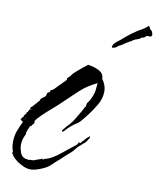

<svg xmlns="http://www.w3.org/2000/svg" viewBox="-75 -700 632 761"><g transform="rotate(10 241.0 -319.5)"><path d="M100 1Q86 1 73 -4.5Q60 -10 49 -17Q45 -19 33.5 -29Q22 -39 21 -45L15 -51L19 -54Q16 -63 14 -73Q12 -83 12 -92Q12 -118 19.5 -138.5Q27 -159 38 -181H34L26 -188Q27 -190 28 -190.5Q29 -191 30 -192H29L32 -197L35 -199L37 -201L36 -204Q37 -205 38.5 -207Q40 -209 42 -211Q43 -213 45 -215V-219L50 -222V-224Q50 -226 52 -226V-231L54 -230V-232L61 -234L62 -235L57 -234V-242Q63 -244 70 -254L83 -268L85 -272Q87 -272 88 -273Q88 -282 99.5 -288.5Q111 -295 111 -305Q111 -310 115 -310H117L115 -311Q120 -314 122 -315Q124 -316 121 -320L134 -327L180 -374Q179 -375 179 -377Q179 -381 181 -381Q186 -386 190.5 -391Q195 -396 199 -402Q204 -407 209 -411.5Q214 -416 219 -420L236 -434Q240 -437 244 -440Q248 -443 252 -447Q274 -445 295.5 -434.5Q317 -424 317 -402Q334 -379 334 -354Q334 -326 318.5 -299.5Q303 -273 286 -251Q280 -244 271 -232.5Q262 -221 255 -215Q239 -205 227 -195Q215 -185 201 -169H196V-172Q196 -176 198 -176Q199 -178 201 -180Q203 -182 204 -183L209 -190L216 -197Q229 -210 243 -233.5Q257 -257 266 -273Q267 -279 273 -283Q272 -288 273.5 -293.5Q275 -299 279 -303Q283 -308 285.5 -313Q288 -318 290 -323Q297 -337 299 -351.5Q301 -366 302 -382Q283 -373 266 -362Q249 -351 234 -337L174 -280Q163 -269 142.5 -251.5Q122 -234 104 -216.5Q86 -199 81 -189V-188H83V-182H82Q80 -178 77 -176L74 -172Q73 -171 73 -168H68Q65 -161 62 -154Q59 -147 57 -139V-133L56 -131Q45 -110 45 -88Q45 -75 51 -58Q57 -41 73 -37Q74 -37 76 -37Q78 -37 81 -36Q86 -33 88 -36H92Q106 -36 110.5 -38.5Q115 -41 125 -44L134 -47Q136 -49 137 -49H140V-45L150 -52V-50Q177 -58 207.5 -83Q238 -108 264 -128Q266 -133 269 -135V-140L273 -136H276L282 -144Q286 -147 289 -151Q292 -155 297 -160Q300 -162 302.5 -164.5Q305 -167 309 -170V-161H308Q305 -156 301.5 -150.5Q298 -145 293 -140Q287 -136 282.5 -131.5Q278 -127 273 -123Q269 -119 265 -115Q261 -111 258 -106Q252 -98 242 -90Q234 -83 225.5 -75.5Q217 -68 209 -60Q191 -45 175 -29Q165 -19 140 -9Q115 1 100 1ZM42 -191Q42 -190 41.5 -189.5Q41 -189 41 -188Q44 -192 47 -200L46 -199Q45 -196 44 -194.5Q43 -193 42 -191ZM336 -530Q336 -529 334.5 -531.5Q333 -534 332 -534L336 -544Q341 -551 348 -556Q355 -561 362 -567Q381 -584 401 -599Q421 -614 444 -626L456 -635Q457 -636 458 -637Q459 -638 460 -639Q465 -641 467 -635.5Q469 -630 472 -627Q479 -623 480.5 -615.5Q482 -608 482 -608Q483 -608 481 -604Q479 -600 475 -600Q471 -600 466 -600.5Q461 -601 453 -593Q452 -591 450 -591.5Q448 -592 446 -591Q442 -590 439.5 -587.5Q437 -585 433 -583Q429 -581 424.5 -580Q420 -579 415 -576Q410 -574 406 -570Q402 -566 396 -566V-565Q395 -565 395 -564Q395 -563 395 -563Q391 -563 381 -555.5Q371 -548 366 -546Q366 -545 365.5 -545Q365 -545 365 -545Q360 -544 355.5 -539.5Q351 -535 346 -533Q343 -532 340.5 -531.5Q338 -531 336 -530Z"/></g></svg>

Font: Water Brush
Style: Regular
Weight: 400
Designer: Robert E. Leuschke
Foundry: Robert E. Leuschke
Version: Version 1.010; ttfautohint (v1.8.4.7-5d5b)